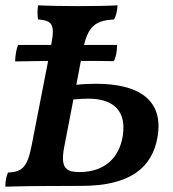

<svg xmlns="http://www.w3.org/2000/svg" viewBox="-21 -699 650 722"><path d="M340 -384C315 -384 291 -383 266 -380L283 -470C325 -470 364 -470 407 -469C416 -486 419 -506 419 -530H295C313 -605 344 -622 408 -626C416 -640 420 -659 421 -679C388 -677 329 -676 276 -676C224 -676 159 -677 122 -679C119 -657 120 -640 122 -626C176 -622 186 -606 172 -533L171 -530H47C41 -517 36 -489 36 -468L160 -470L98 -152C82 -70 63 -53 9 -50C3 -37 -1 -18 -1 3C69 1 124 0 285 0C469 0 551 -69 571 -182C597 -328 494 -384 340 -384ZM441 -190C428 -104 371 -52 278 -52C226 -52 205 -68 221 -149L255 -325C275 -327 295 -328 311 -328C385 -328 457 -299 441 -190Z"/></svg>

Font: Vollkorn Semibold
Style: Italic
Weight: 600
Italic angle: -11°
Designer: Friedrich Althausen
Foundry: Friedrich Althausen
Version: Version 4.015;PS 004.015;hotconv 1.0.88;makeotf.lib2.5.64775